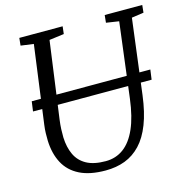

<svg xmlns="http://www.w3.org/2000/svg" viewBox="-110 -847 932 961"><g transform="rotate(-15 356.0 -366.5)"><path d="M645 -695 596 -306Q585 -220 561.5 -159.5Q538 -99 502.8 -61.8Q467.5 -24.5 422 -7.2Q376.5 10 321 10Q239.5 10 186.8 -16.5Q134 -43 107.8 -92.2Q81.5 -141.5 79 -209Q78.5 -227.5 79 -248Q79.5 -268.5 82.5 -290L137 -695L70.5 -704L74.5 -743H299L294.5 -704L218 -694L163.5 -296.5Q160 -270.5 159 -248Q158 -225.5 158.5 -204.5Q160.5 -153 178.5 -114.8Q196.5 -76.5 234.2 -55.8Q272 -35 333.5 -35Q386 -35 426 -64.5Q466 -94 492.5 -154Q519 -214 530.5 -306L579 -694L513 -704L517 -743H711.5L707.5 -704ZM667 -420.5 660 -369.5H45.5L52.5 -420.5Z"/></g></svg>

Font: Merriweather 24pt Light
Style: Italic
Weight: 300
Italic angle: -7.8°
Version: Version 2.101